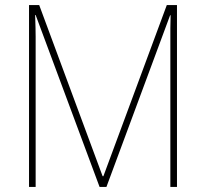

<svg xmlns="http://www.w3.org/2000/svg" viewBox="-20 -734 809 754"><path d="M371 0 120 -675H118Q119 -643 119.5 -624.5Q120 -606 120 -590V0H94V-714H134L383 -42H386L635 -714H675V0H649V-592Q649 -604 649 -623Q649 -642 650 -674H648L398 0Z"/></svg>

Font: Noto Sans Tamil SemiCondensed Thin
Style: Regular
Weight: 100
Width: 4
Designer: Jelle Bosma - Monotype Design Team
Foundry: Monotype Imaging Inc.
Version: Version 2.004; ttfautohint (v1.8.4.7-5d5b)